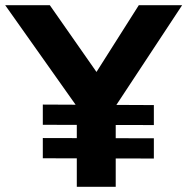

<svg xmlns="http://www.w3.org/2000/svg" viewBox="-21 -720 722 740"><path d="M275 0V-349L282 -300L-1 -700H171L387 -391L320 -394L514 -700H681L410 -289L425 -358V0ZM144 -110V-188L572 -187V-109ZM144 -239V-317L572 -315V-238Z"/></svg>

Font: Readex Pro SemiBold
Style: Regular
Weight: 600
Designer: Bonnie Shaver-Troup, Thomas Jockin
Foundry: Lexend
Version: Version 1.204